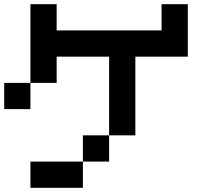

<svg xmlns="http://www.w3.org/2000/svg" viewBox="-20 -895 1040 915"><path d="M0 -375V-500H125V-375ZM125 0V-125H375V0ZM125 -500V-875H250V-750H750V-875H875V-625H625V-250H500V-625H250V-500ZM375 -125V-250H500V-125Z"/></svg>

Font: GalmuriMono7 Regular
Style: Regular
Weight: 400
Designer: Lee Minseo (quiple)
Version: Version 2.399;hotconv 1.1.1;makeotfexe 2.6.0 DEVELOPMENT